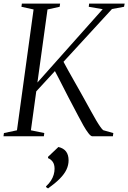

<svg xmlns="http://www.w3.org/2000/svg" viewBox="-32 -763 718 1075"><path d="M-12.5 0 -10 -18 63 -33.5 156 -710 88 -725 90.5 -743H304.5L302 -725L234 -710L177.5 -301L543 -711.5L465 -725L467 -743H666L662.5 -725L595 -712.5L323.5 -417Q334 -397.5 349.5 -369.2Q365 -341 382.8 -310Q400.5 -279 416.5 -250.5Q432.5 -222 443.5 -202Q463 -167 478.8 -138.2Q494.5 -109.5 507.2 -88Q520 -66.5 529.8 -52.8Q539.5 -39 546 -34L602.5 -18L600 0H484Q475.5 -1 462.8 -17.5Q450 -34 435.2 -60Q420.5 -86 405.2 -115.5Q390 -145 376 -171Q365 -191.5 351.5 -217.5Q338 -243.5 324.2 -270.8Q310.5 -298 297.8 -322.5Q285 -347 275.5 -365L171 -251.5L141 -33.5L216 -18L213.5 0ZM226 284.5V280Q242.5 265 253 248.8Q263.5 232.5 268.5 215.5Q273.5 198.5 273.5 182Q273.5 157 262.8 142.5Q252 128 237 122.5V115L295 60Q323.5 66.5 337.8 85.2Q352 104 352 134.5Q352 161.5 340 186.8Q328 212 302.5 237.8Q277 263.5 237 292Z"/></svg>

Font: Merriweather 144pt Light
Style: Italic
Weight: 300
Italic angle: -7.8°
Version: Version 2.101